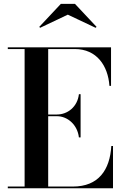

<svg xmlns="http://www.w3.org/2000/svg" viewBox="-20 -1002 655 1022"><path d="M341 -924 489 -854 494 -859 379 -981.5H304L189 -859L193.5 -854ZM400 -270.5H409V-500.5H400C392.5 -433.5 340 -392.5 283 -392.5H236.5V-741H378C495 -741 555 -652 562.5 -545H571V-750H21.5V-741H111V-9H21.5V0H581.5V-225H572.5C565 -98 505 -9 368 -9H236.5V-383.5H283C340 -383.5 392.5 -337.5 400 -270.5Z"/></svg>

Font: Bodoni* 24pt Medium
Style: Regular
Weight: 500
Version: Version 2.3